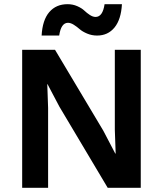

<svg xmlns="http://www.w3.org/2000/svg" viewBox="-20 -898 779 918"><path d="M563 -878Q559 -805 527.5 -766.5Q496 -728 444 -728Q419 -728 396.5 -737.5Q374 -747 361 -758.5Q348 -770 333 -779.5Q318 -789 305 -789Q272 -789 263 -728H179Q183 -802 215.5 -840Q248 -878 303 -878Q328 -878 349.5 -868.5Q371 -859 383 -847.5Q395 -836 409.5 -826.5Q424 -817 437 -817Q471 -817 480 -878ZM653 -660V0H495L264 -388L207 -496H206L210 -382V0H86V-660H243L474 -273L531 -164H533L529 -278V-660Z"/></svg>

Font: Elaine Sans SemiBold
Style: Regular
Weight: 600
Designer: Wei Huang
Foundry: Wei Huang
Version: Version 2.001;December 24, 2019;FontCreator 12.0.0.2547 64-b